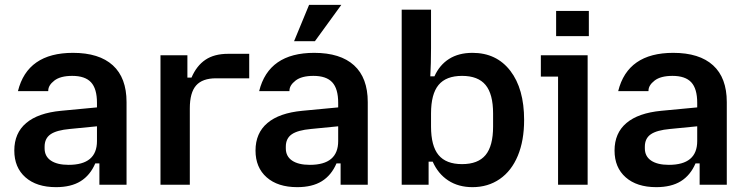

<svg xmlns="http://www.w3.org/2000/svg" viewBox="-20 -762 3085 792"><path d="M39 -141Q39 -213 88 -254.5Q137 -296 232 -305L380 -319V-338Q380 -396 355.5 -422.5Q331 -449 278 -449Q229 -449 204 -429.5Q179 -410 179 -388V-386H54Q93 -544 281 -544Q389 -544 445.5 -492.5Q502 -441 502 -341V0H390V-88H373Q352 -39 312.5 -14.5Q273 10 211 10Q131 10 85 -30.5Q39 -71 39 -141ZM263 -82Q380 -82 380 -180V-241L268 -230Q213 -225 188.5 -208Q164 -191 164 -157V-150Q164 -117 190 -99.5Q216 -82 263 -82Z M642 -534H753V-442H770Q791 -491 827.5 -515.5Q864 -540 921 -540H1008V-439H871Q815 -439 789 -409.5Q763 -380 763 -315V0H642Z M1034 -141Q1034 -213 1083 -254.5Q1132 -296 1227 -305L1375 -319V-338Q1375 -396 1350.5 -422.5Q1326 -449 1273 -449Q1224 -449 1199 -429.5Q1174 -410 1174 -388V-386H1049Q1088 -544 1276 -544Q1384 -544 1440.5 -492.5Q1497 -441 1497 -341V0H1385V-88H1368Q1347 -39 1307.5 -14.5Q1268 10 1206 10Q1126 10 1080 -30.5Q1034 -71 1034 -141ZM1258 -82Q1375 -82 1375 -180V-241L1263 -230Q1208 -225 1183.5 -208Q1159 -191 1159 -157V-150Q1159 -117 1185 -99.5Q1211 -82 1258 -82ZM1255 -742H1388L1279 -592H1193Z M1765 -95H1748V0H1637V-722H1758V-563Q1758 -500 1755 -447H1772Q1793 -494 1832.5 -519Q1872 -544 1929 -544Q2028 -544 2085 -470Q2142 -396 2142 -267Q2142 -182 2116 -119.5Q2090 -57 2041.5 -23.5Q1993 10 1929 10Q1871 10 1829 -17.5Q1787 -45 1765 -95ZM1886 -85Q1952 -85 1983 -122.5Q2014 -160 2014 -240V-294Q2014 -374 1983 -411.5Q1952 -449 1886 -449Q1820 -449 1789 -411.5Q1758 -374 1758 -294V-240Q1758 -160 1789 -122.5Q1820 -85 1886 -85Z M2282 -446H2211V-534H2404V0H2282ZM2274 -717H2409V-613H2274Z M2515 -141Q2515 -213 2564 -254.5Q2613 -296 2708 -305L2856 -319V-338Q2856 -396 2831.5 -422.5Q2807 -449 2754 -449Q2705 -449 2680 -429.5Q2655 -410 2655 -388V-386H2530Q2569 -544 2757 -544Q2865 -544 2921.5 -492.5Q2978 -441 2978 -341V0H2866V-88H2849Q2828 -39 2788.5 -14.5Q2749 10 2687 10Q2607 10 2561 -30.5Q2515 -71 2515 -141ZM2739 -82Q2856 -82 2856 -180V-241L2744 -230Q2689 -225 2664.5 -208Q2640 -191 2640 -157V-150Q2640 -117 2666 -99.5Q2692 -82 2739 -82Z"/></svg>

Font: Mozilla Text BETA SemiBold
Style: Regular
Weight: 600
Designer: Studio DRAMA
Foundry: Studio DRAMA
Version: Version 0.100